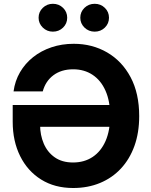

<svg xmlns="http://www.w3.org/2000/svg" viewBox="-20 -965 785 996"><path d="M359.4 10.3Q263.7 10.3 193.4 -33.7Q123 -77.6 84.5 -155.3Q45.9 -232.9 45.9 -333.5V-420.4H598.6V-307.1H156.2L188 -316.9Q188 -264.6 207 -220Q226.1 -175.3 264.2 -148.7Q302.2 -122.1 358.9 -122.1Q417.5 -122.1 460.7 -150.9Q503.9 -179.7 527.6 -233.6Q551.3 -287.6 551.3 -364.3Q551.3 -440.4 527.3 -494.4Q503.4 -548.3 460.2 -576.9Q417 -605.5 359.4 -605.5Q328.6 -605.5 303 -597.7Q277.3 -589.8 257.1 -574.7Q236.8 -559.6 222.9 -538.6Q209 -517.6 201.7 -490.7H50.3Q57.6 -545.4 84 -590.6Q110.4 -635.7 151.9 -668.7Q193.4 -701.7 247.1 -719.7Q300.8 -737.8 362.3 -737.8Q458.5 -737.8 535.6 -693.1Q612.8 -648.4 657.5 -564.5Q702.1 -480.5 702.1 -362.8Q702.1 -276.9 677.5 -208.3Q652.8 -139.6 607.4 -90.8Q562 -42 499 -15.9Q436 10.3 359.4 10.3ZM471.2 -800.8Q439.9 -800.8 418.2 -822Q396.5 -843.3 396.5 -873Q396.5 -903.3 418.2 -924.3Q439.9 -945.3 471.2 -945.3Q502.4 -945.3 523.9 -924.3Q545.4 -903.3 545.4 -873Q545.4 -842.8 523.9 -821.8Q502.4 -800.8 471.2 -800.8ZM254.4 -800.8Q223.6 -800.8 201.9 -822Q180.2 -843.3 180.2 -873Q180.2 -903.3 201.9 -924.3Q223.6 -945.3 254.4 -945.3Q285.6 -945.3 307.1 -924.3Q328.6 -903.3 328.6 -873Q328.6 -842.8 307.1 -821.8Q285.6 -800.8 254.4 -800.8Z"/></svg>

Font: Inter 18pt
Style: Bold
Weight: 700
Designer: Rasmus Andersson
Foundry: rsms
Version: Version 4.001;git-66647c0bb